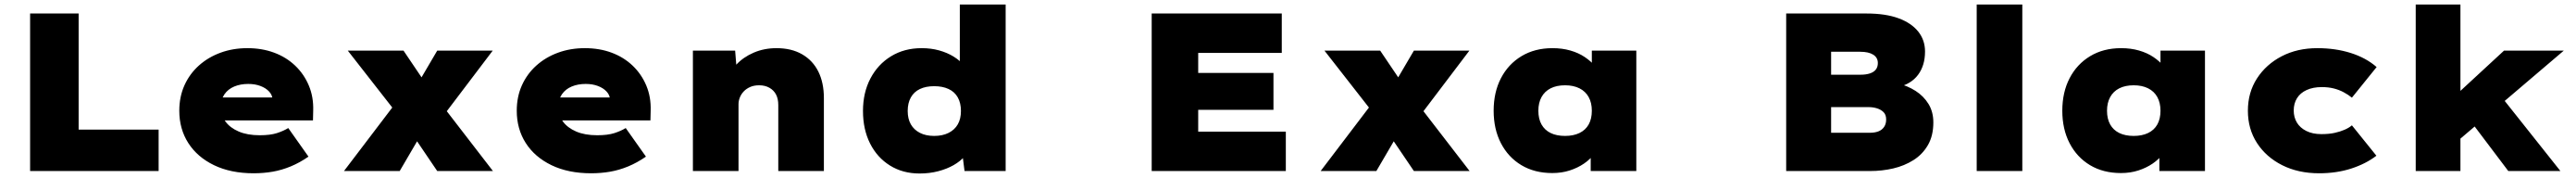

<svg xmlns="http://www.w3.org/2000/svg" viewBox="-20 -760 11465 791"><path d="M114 0V-700H330V-184H686V0Z M1109 10Q1007 10 932.5 -26Q858 -62 818 -124.5Q778 -187 778 -268Q778 -330 801 -381Q824 -432 865.5 -469Q907 -506 962 -526Q1017 -546 1081 -546Q1146 -546 1200 -526Q1254 -506 1293.5 -468.5Q1333 -431 1354.5 -380Q1376 -329 1374 -268L1373 -225H898L875 -327H1212L1193 -301V-319Q1192 -338 1177.5 -353.5Q1163 -369 1139 -378Q1115 -387 1085 -387Q1050 -387 1022.5 -375.5Q995 -364 979 -341Q963 -318 963 -284Q963 -248 983.5 -220Q1004 -192 1042.5 -175.5Q1081 -159 1136 -159Q1183 -159 1212.5 -168.5Q1242 -178 1263 -191L1353 -64Q1314 -37 1274 -20.5Q1234 -4 1193.5 3Q1153 10 1109 10Z M1926 0 1814 -165 1755 -245 1528 -535H1776L1872 -393L1936 -308L2174 0ZM1511 0 1754 -319 1875 -198 1759 0ZM1930 -215 1809 -336 1926 -535H2173Z M2611 10Q2509 10 2434.5 -26Q2360 -62 2320 -124.5Q2280 -187 2280 -268Q2280 -330 2303 -381Q2326 -432 2367.5 -469Q2409 -506 2464 -526Q2519 -546 2583 -546Q2648 -546 2702 -526Q2756 -506 2795.5 -468.5Q2835 -431 2856.5 -380Q2878 -329 2876 -268L2875 -225H2400L2377 -327H2714L2695 -301V-319Q2694 -338 2679.5 -353.5Q2665 -369 2641 -378Q2617 -387 2587 -387Q2552 -387 2524.5 -375.5Q2497 -364 2481 -341Q2465 -318 2465 -284Q2465 -248 2485.5 -220Q2506 -192 2544.5 -175.5Q2583 -159 2638 -159Q2685 -159 2714.5 -168.5Q2744 -178 2765 -191L2855 -64Q2816 -37 2776 -20.5Q2736 -4 2695.5 3Q2655 10 2611 10Z M3064 0V-535H3252L3262 -411L3215 -398Q3226 -439 3257 -472.5Q3288 -506 3334.5 -526Q3381 -546 3436 -546Q3503 -546 3550.5 -518.5Q3598 -491 3622.5 -441.5Q3647 -392 3647 -324V0H3444V-293Q3444 -321 3434 -340Q3424 -359 3404.5 -370Q3385 -381 3359 -381Q3336 -381 3319 -373.5Q3302 -366 3290.5 -354Q3279 -342 3273 -327Q3267 -312 3267 -297V0H3166Q3123 0 3097.5 0Q3072 0 3064 0Z M4073 11Q3998 11 3941 -24.5Q3884 -60 3852.5 -122.5Q3821 -185 3821 -267Q3821 -348 3854 -411Q3887 -474 3946 -510Q4005 -546 4082 -546Q4124 -546 4160 -536Q4196 -526 4224.5 -508.5Q4253 -491 4272 -467.5Q4291 -444 4297 -418L4252 -404V-740H4456V0H4273L4257 -126L4298 -114Q4293 -88 4273.5 -65.5Q4254 -43 4224 -26Q4194 -9 4155.5 1Q4117 11 4073 11ZM4138 -156Q4175 -156 4202 -169.5Q4229 -183 4243 -207.5Q4257 -232 4257 -267Q4257 -302 4243 -327Q4229 -352 4202 -364.5Q4175 -377 4138 -377Q4101 -377 4074.5 -364.5Q4048 -352 4034 -327Q4020 -302 4020 -267Q4020 -232 4034 -207.5Q4048 -183 4074.5 -169.5Q4101 -156 4138 -156Z M5106 0V-700H5685V-525H5313V-175H5703V0ZM5213 -272V-436H5648V-272Z M6273 0 6161 -165 6102 -245 5875 -535H6123L6219 -393L6283 -308L6521 0ZM5858 0 6101 -319 6222 -198 6106 0ZM6277 -215 6156 -336 6273 -535H6520Z M6889 9Q6810 9 6751.5 -26Q6693 -61 6660.5 -123.5Q6628 -186 6628 -268Q6628 -350 6660.5 -412.5Q6693 -475 6752 -510.5Q6811 -546 6890 -546Q6933 -546 6969.5 -535.5Q7006 -525 7033.5 -506.5Q7061 -488 7079.5 -466Q7098 -444 7108 -420L7065 -417V-535H7263V0H7060V-139L7103 -129Q7095 -102 7076.5 -77Q7058 -52 7030 -33Q7002 -14 6966.5 -2.5Q6931 9 6889 9ZM6946 -156Q6983 -156 7010 -169Q7037 -182 7051 -207Q7065 -232 7065 -268Q7065 -303 7051 -328.5Q7037 -354 7010 -367.5Q6983 -381 6946 -381Q6908 -381 6881.5 -367.5Q6855 -354 6841 -328.5Q6827 -303 6827 -268Q6827 -232 6841 -207Q6855 -182 6881.5 -169Q6908 -156 6946 -156Z M7930 0V-700H8288Q8372 -700 8429.5 -679Q8487 -658 8517.5 -620Q8548 -582 8548 -531Q8548 -469 8517 -427.5Q8486 -386 8425 -372V-390Q8470 -379 8506 -356Q8542 -333 8563.5 -298Q8585 -263 8585 -216Q8585 -157 8561 -115.5Q8537 -74 8496.5 -48.5Q8456 -23 8406.5 -11.5Q8357 0 8304 0ZM8130 -170H8302Q8324 -170 8340 -176Q8356 -182 8365.5 -195.5Q8375 -209 8375 -229Q8375 -250 8363.5 -261.5Q8352 -273 8334.5 -278.5Q8317 -284 8297 -284H8130ZM8130 -428H8261Q8286 -428 8303.5 -434Q8321 -440 8329.5 -451.5Q8338 -463 8338 -480Q8338 -504 8317.5 -517Q8297 -530 8259 -530H8130Z M8778 0V-740H8981V0Z M9420 9Q9341 9 9282.5 -26Q9224 -61 9191.5 -123.5Q9159 -186 9159 -268Q9159 -350 9191.5 -412.5Q9224 -475 9283 -510.5Q9342 -546 9421 -546Q9464 -546 9500.5 -535.5Q9537 -525 9564.5 -506.5Q9592 -488 9610.5 -466Q9629 -444 9639 -420L9596 -417V-535H9794V0H9591V-139L9634 -129Q9626 -102 9607.5 -77Q9589 -52 9561 -33Q9533 -14 9497.5 -2.5Q9462 9 9420 9ZM9477 -156Q9514 -156 9541 -169Q9568 -182 9582 -207Q9596 -232 9596 -268Q9596 -303 9582 -328.5Q9568 -354 9541 -367.5Q9514 -381 9477 -381Q9439 -381 9412.5 -367.5Q9386 -354 9372 -328.5Q9358 -303 9358 -268Q9358 -232 9372 -207Q9386 -182 9412.5 -169Q9439 -156 9477 -156Z M10302 10Q10209 10 10137.5 -26Q10066 -62 10025.5 -124.5Q9985 -187 9985 -268Q9985 -349 10025.5 -411.5Q10066 -474 10135.5 -510Q10205 -546 10294 -546Q10375 -546 10443 -524.5Q10511 -503 10558 -462L10448 -326Q10432 -339 10411.5 -350Q10391 -361 10367 -367Q10343 -373 10314 -373Q10275 -373 10246.5 -360Q10218 -347 10203.5 -323.5Q10189 -300 10189 -269Q10189 -239 10203 -215.5Q10217 -192 10245 -178Q10273 -164 10312 -164Q10346 -164 10371 -169.5Q10396 -175 10415.5 -183.5Q10435 -192 10448 -203L10557 -68Q10510 -32 10445 -11Q10380 10 10302 10Z M10924 -138 10831 -264 11125 -535H11391ZM10732 0V-740H10931V0ZM11144 0 10936 -275 11076 -377 11376 0Z"/></svg>

Font: Lexend Exa Black
Style: Regular
Weight: 900
Designer: Bonnie Shaver-Troup, Thomas Jockin
Foundry: Lexend
Version: Version 1.007